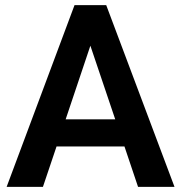

<svg xmlns="http://www.w3.org/2000/svg" viewBox="-20 -731 707 751"><path d="M520 0 466.8 -158.2H201.2L147.9 0H5.9L271.5 -710.9H395.5L662.6 0ZM236.8 -264.2H430.7L333.5 -552.2Z"/></svg>

Font: Vazirmatn RD UI SemiBold
Style: Regular
Weight: 600
Designer: Saber Rastikerdar
Foundry: Saber Rastikerdar
Version: Version 33.003